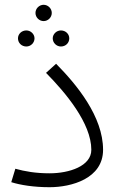

<svg xmlns="http://www.w3.org/2000/svg" viewBox="-20 -768 503 801"><path d="M162 -680C180 -680 196 -695 196 -714C196 -733 180 -748 162 -748C144 -748 128 -733 128 -714C128 -695 144 -680 162 -680ZM90 -574C108 -574 124 -589 124 -608C124 -626 108 -641 90 -641C70 -641 55 -626 55 -608C55 -589 70 -574 90 -574ZM234 -574C254 -574 269 -589 269 -608C269 -626 254 -641 234 -641C216 -641 200 -626 200 -608C200 -589 216 -574 234 -574ZM187 13C278 13 410 -23 410 -143C410 -282 300 -415 214 -502L172 -464C253 -382 361 -254 361 -143C361 -75 269 -45 187 -45C128 -45 84 -53 44 -64L27 -8C65 4 121 13 187 13Z"/></svg>

Font: FiraGO Light
Style: Regular
Weight: 300
Designer: bBox Type
Foundry: bBox Type GmbH
Version: Version 1.001;PS 001.001;hotconv 1.0.88;makeotf.lib2.5.64775